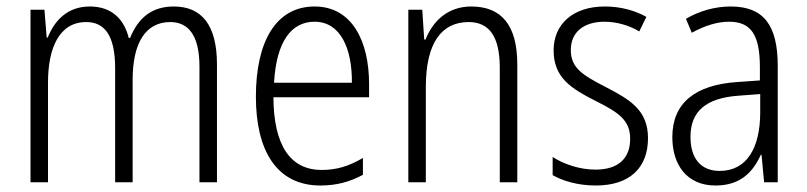

<svg xmlns="http://www.w3.org/2000/svg" viewBox="-20 -655 2489 592"><path d="M516 -635C447 -635 406 -599 381 -538H377C363 -595 325 -635 257 -635C187 -635 148 -591 127 -539H124L117 -625H74V-93H128V-400C128 -508 163 -587 246 -587C300 -587 335 -549 335 -445V-93H389V-409C389 -523 429 -587 505 -587C560 -587 595 -547 595 -450V-93H649V-456C649 -579 601 -635 516 -635Z M950 -635C831 -635 769 -527 769 -357C769 -192 832 -83 968 -83C1019 -83 1060 -95 1099 -116V-168C1055 -142 1017 -131 972 -131C874 -131 824 -208 823 -355H1118V-396C1118 -527 1066 -635 950 -635ZM950 -588C1030 -588 1066 -505 1065 -400H825C832 -525 877 -588 950 -588Z M1433 -635C1360 -635 1314 -589 1292 -533H1288L1282 -625H1239V-93H1293V-387C1293 -522 1341 -587 1425 -587C1488 -587 1521 -543 1521 -446V-93H1575V-456C1575 -579 1525 -635 1433 -635Z M1978 -229C1978 -316 1922 -348 1847 -387C1775 -424 1740 -446 1740 -501C1740 -556 1780 -588 1844 -588C1882 -588 1922 -576 1951 -558L1973 -603C1937 -623 1893 -635 1845 -635C1746 -635 1687 -580 1687 -500C1687 -415 1741 -382 1818 -343C1888 -308 1923 -284 1923 -227C1923 -168 1888 -132 1816 -132C1767 -132 1718 -149 1684 -171V-115C1714 -98 1760 -83 1817 -83C1921 -83 1978 -137 1978 -229Z M2233 -635C2184 -635 2136 -621 2095 -597L2113 -554C2155 -577 2193 -588 2228 -588C2294 -588 2323 -550 2323 -448V-407L2252 -402C2124 -393 2053 -338 2053 -232C2053 -148 2097 -83 2186 -83C2262 -83 2301 -123 2326 -178H2328L2336 -93H2378V-452C2378 -578 2334 -635 2233 -635ZM2258 -360 2324 -365V-309C2324 -198 2282 -128 2199 -128C2143 -128 2109 -164 2109 -233C2109 -312 2157 -353 2258 -360Z"/></svg>

Font: Noto Sans Telugu UI Condensed Light
Style: Regular
Weight: 300
Width: 3
Designer: Jelle Bosma - Monotype Design Team
Foundry: Monotype Imaging Inc.
Version: Version 2.005